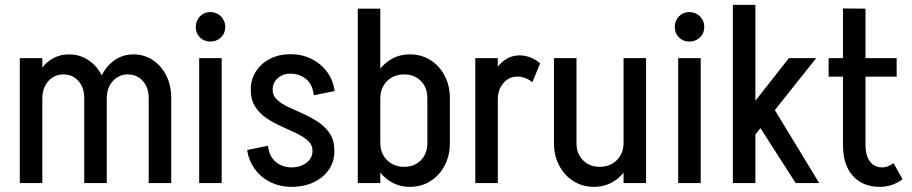

<svg xmlns="http://www.w3.org/2000/svg" viewBox="-20 -740 3688 776"><path d="M60 0V-505H151V0ZM320.5 0V-344.2H411.5V0ZM110.2 -341.5Q110.2 -392.5 129.8 -433.1Q149.2 -473.8 182.9 -497Q216.5 -520.2 258.8 -520.2L235.8 -439.2Q199.5 -439.2 175.2 -412Q151 -384.8 151 -341.5ZM320.5 -344.2Q320.5 -386.2 296.8 -412.8Q273 -439.2 235.8 -439.2L258.8 -520.2Q302.5 -520.2 337.1 -497.2Q371.8 -474.2 391.6 -434.4Q411.5 -394.5 411.5 -344.2ZM581 0V-344.2H672V0ZM370.8 -341.5Q370.8 -392.5 390.2 -433.1Q409.8 -473.8 443.4 -497Q477 -520.2 519.2 -520.2L496.2 -439.2Q460 -439.2 435.8 -412Q411.5 -384.8 411.5 -341.5ZM581 -344.2Q581 -386.2 557.2 -412.8Q533.5 -439.2 496.2 -439.2L519.2 -520.2Q563 -520.2 597.6 -497.2Q632.2 -474.2 652.1 -434.4Q672 -394.5 672 -344.2Z M785 0V-505H876V0ZM830.2 -572Q804.8 -572 788 -588.8Q771.2 -605.5 771.2 -631Q771.2 -656.2 788 -673.8Q804.8 -691.2 830.2 -691.2Q855.5 -691.2 873 -673.8Q890.5 -656.2 890.5 -631Q890.5 -605.5 873 -588.8Q855.5 -572 830.2 -572Z M1243 -130Q1243 -154.5 1224.9 -171Q1206.8 -187.5 1178.4 -201.1Q1150 -214.8 1118.2 -228.9Q1086.5 -243 1058.1 -261.6Q1029.8 -280.2 1011.6 -308.4Q993.5 -336.5 993.5 -377.5Q993.5 -377.5 1002.4 -377.5Q1011.2 -377.5 1024.5 -377.5Q1037.8 -377.5 1051 -377.5Q1064.2 -377.5 1073.1 -377.5Q1082 -377.5 1082 -377.5Q1082 -353 1100.1 -336.5Q1118.2 -320 1146.6 -306.8Q1175 -293.5 1206.8 -279.4Q1238.5 -265.2 1266.9 -246.2Q1295.2 -227.2 1313.4 -199.6Q1331.5 -172 1331.5 -130Q1331.5 -130 1322.6 -130Q1313.8 -130 1300.5 -130Q1287.2 -130 1274 -130Q1260.8 -130 1251.9 -130Q1243 -130 1243 -130ZM1157.8 15.2V-63.5Q1195 -63.5 1219 -82.4Q1243 -101.2 1243 -130H1331.5Q1331.5 -87.5 1309.4 -54.8Q1287.2 -22 1248.1 -3.4Q1209 15.2 1157.8 15.2ZM993.5 -377.5Q993.5 -418.8 1014.4 -451.4Q1035.2 -484 1071.9 -502.5Q1108.5 -521 1153.8 -521V-442.2Q1123.2 -442.2 1102.6 -424Q1082 -405.8 1082 -377.5ZM1063.2 -150.8Q1068.2 -107 1095 -85.2Q1121.8 -63.5 1158 -63.5V15.2Q1111.8 15.2 1073 -3.9Q1034.2 -23 1009.8 -56.8Q985.2 -90.5 979 -133.8ZM1248.2 -355Q1243.2 -399.8 1216.6 -421Q1190 -442.2 1153.5 -442.2V-521Q1200.8 -521 1239 -501.9Q1277.2 -482.8 1301.9 -449.5Q1326.5 -416.2 1332.5 -372Z M1426 -503.8V-705H1517V-503.8ZM1517 0H1426V-505H1517ZM1798.2 -161H1707.2V-344H1798.2ZM1707.2 -344Q1707.2 -386.2 1680.9 -412.8Q1654.5 -439.2 1613.8 -439.2L1636.8 -520.2Q1683 -520.2 1719.5 -497.2Q1756 -474.2 1777.1 -434.2Q1798.2 -394.2 1798.2 -344ZM1477 -341.5Q1477 -392.5 1498.1 -433.1Q1519.2 -473.8 1555.2 -497Q1591.2 -520.2 1636.8 -520.2L1613.8 -439.2Q1571.2 -439.2 1544.1 -412Q1517 -384.8 1517 -341.5ZM1707.2 -161H1798.2Q1798.2 -110.8 1777.1 -70.8Q1756 -30.8 1719.5 -7.8Q1683 15.2 1636.8 15.2L1613.8 -65.8Q1654.5 -65.8 1680.9 -92.2Q1707.2 -118.8 1707.2 -161ZM1477 -163.5H1517Q1517 -120.2 1544.1 -93Q1571.2 -65.8 1613.8 -65.8L1636.8 15.2Q1591.2 15.2 1555.2 -8.1Q1519.2 -31.5 1498.1 -72Q1477 -112.5 1477 -163.5Z M1901 0V-505H1992V0ZM1951.2 -337.8Q1951.2 -388.8 1968.2 -429.2Q1985.2 -469.8 2014.4 -493Q2043.5 -516.2 2079.8 -516.2L2071.8 -430.5Q2037 -430.5 2014.5 -404.2Q1992 -378 1992 -337.8ZM2131.5 -407.5Q2120 -418 2103.4 -424.2Q2086.8 -430.5 2071.8 -430.5L2079.8 -516.2Q2103.2 -516.2 2124.9 -507.4Q2146.5 -498.5 2163.2 -484Z M2591.2 -505V0H2500.2V-505ZM2310 -505V-160.8H2219V-505ZM2310 -161Q2310 -118.8 2336.4 -92.2Q2362.8 -65.8 2403.5 -65.8L2380.5 15.2Q2334.2 15.2 2297.8 -7.8Q2261.2 -30.8 2240.1 -70.8Q2219 -110.8 2219 -161ZM2540.2 -163.5Q2540.2 -112.5 2519.5 -72Q2498.8 -31.5 2462.4 -8.1Q2426 15.2 2380.5 15.2L2403.5 -65.8Q2446 -65.8 2473.1 -93Q2500.2 -120.2 2500.2 -163.5Z M2721 0V-505H2812V0ZM2766.2 -572Q2740.8 -572 2724 -588.8Q2707.2 -605.5 2707.2 -631Q2707.2 -656.2 2724 -673.8Q2740.8 -691.2 2766.2 -691.2Q2791.5 -691.2 2809 -673.8Q2826.5 -656.2 2826.5 -631Q2826.5 -605.5 2809 -588.8Q2791.5 -572 2766.2 -572Z M3196 0 3016.8 -279 3103.8 -308 3291 0ZM3020 -180 2949.8 -227 3168.5 -505H3278.8ZM2942 0V-720.2H3033V0Z M3387 -152.5V-705.8L3478 -705V-152.5ZM3329 -430V-505H3604V-430ZM3387 -153.5H3478Q3478 -125.2 3486.1 -105.1Q3494.2 -85 3509.2 -74.2Q3524.2 -63.5 3545.2 -63.5L3536.5 15.2Q3466.5 15.2 3426.8 -29.4Q3387 -74 3387 -153.5ZM3591.5 -80.5 3627.8 -15.8Q3608 -0.5 3584.5 7.4Q3561 15.2 3536.5 15.2L3545.2 -63.5Q3558.2 -63.5 3569.6 -68.4Q3581 -73.2 3591.5 -80.5Z"/></svg>

Font: Akshar Light
Style: Regular
Weight: 300
Designer: Tall Chai
Foundry: Tall Chai
Version: Version 1.100